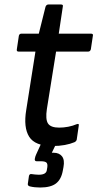

<svg xmlns="http://www.w3.org/2000/svg" viewBox="-20 -639 435 856"><path d="M214 12Q136 12 110 -29.5Q84 -71 97 -149L138 -409H63Q53 -409 55 -419L64 -479Q66 -489 76 -489H153L183 -609Q187 -619 196 -619H252Q263 -619 260 -609L242 -489H385Q397 -489 394 -479L385 -419Q382 -409 373 -409H230L189 -153Q182 -107 194 -88.5Q206 -70 244 -70Q264 -70 284.5 -74Q305 -78 321 -85Q334 -90 331 -78L322 -16Q320 -9 312 -5Q293 3 268.5 7.5Q244 12 214 12ZM159 197Q134 197 113 192Q103 189 104 181L109 146Q111 136 120 137Q127 138 136 139Q145 140 153 140Q170 140 179 134.5Q188 129 189 118L191 106Q193 90 186 85Q179 80 163 80H144Q134 80 135 70Q136 64 137.5 59Q139 54 141 50L173 -20Q177 -31 186 -31H234Q245 -31 241 -20L211 42H219Q244 42 256.5 58Q269 74 263 106L260 122Q253 161 229.5 179Q206 197 159 197Z"/></svg>

Font: Sofia Sans Medium
Style: Italic
Weight: 500
Italic angle: -9°
Version: Version 4.101